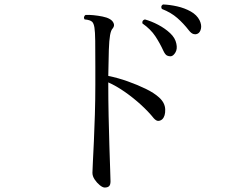

<svg xmlns="http://www.w3.org/2000/svg" viewBox="-20 -812 1040 860"><path d="M449 28Q440 28 427 17.5Q414 7 404 -8Q394 -23 394 -38Q394 -49 396 -86Q398 -123 400.5 -178.5Q403 -234 405 -299.5Q407 -365 407 -432Q407 -455 407 -476Q407 -497 407 -515Q407 -588 406.5 -629Q406 -670 403 -688.5Q400 -707 393 -714Q384 -723 359 -725Q355 -730 356.5 -736Q358 -742 363 -745Q378 -746 398.5 -744Q419 -742 439 -738Q459 -734 471 -727Q484 -720 489 -708Q494 -696 485 -685Q477 -677 473 -654.5Q469 -632 467.5 -588.5Q466 -545 465 -472Q509 -463 552.5 -447.5Q596 -432 633 -414Q670 -396 692 -376Q719 -352 720 -322Q721 -292 707 -278Q699 -271 689.5 -270.5Q680 -270 669 -282Q645 -312 611 -343Q577 -374 539 -400.5Q501 -427 465 -443V-432Q465 -365 466.5 -293Q468 -221 470 -157.5Q472 -94 473.5 -51Q475 -8 475 0Q475 16 468.5 22Q462 28 449 28ZM746 -560Q737 -559 728.5 -563Q720 -567 712 -584Q696 -619 675.5 -650Q655 -681 618 -707Q615 -721 629 -725Q658 -717 688.5 -701Q719 -685 742 -663.5Q765 -642 770 -616Q775 -593 766 -577.5Q757 -562 746 -560ZM865 -661Q857 -657 847 -659.5Q837 -662 826 -676Q802 -707 774 -731.5Q746 -756 705 -772Q698 -785 710 -792Q740 -791 773.5 -783.5Q807 -776 834.5 -760.5Q862 -745 874 -721Q884 -700 880 -683Q876 -666 865 -661Z"/></svg>

Font: Zen Old Mincho
Style: Regular
Weight: 400
Designer: Yoshimichi Ohira
Foundry: Positype
Version: Version 1.001